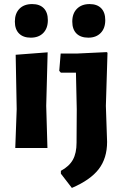

<svg xmlns="http://www.w3.org/2000/svg" viewBox="-20 -727 604 943"><path d="M138 -707Q175 -707 195 -686.5Q215 -666 215 -628Q215 -588 192.5 -565Q170 -542 131 -542Q94 -542 73.5 -562.5Q53 -583 53 -621Q53 -661 75.5 -684Q98 -707 138 -707ZM420 -707Q457 -707 477 -686.5Q497 -666 497 -628Q497 -588 474.5 -565Q452 -542 414 -542Q376 -542 355.5 -562.5Q335 -583 335 -621Q335 -661 358 -684Q381 -707 420 -707ZM504 -471 508 -468 500 -207 506 -30Q506 50 465 103.5Q424 157 333 196L279 126V112Q320 90 338 57.5Q356 25 356 -26L357 -191L353 -370H279L271 -379L278 -464H357ZM55 0 62 -191 57 -458 214 -470 207 -207 213 0Z"/></svg>

Font: Alegreya Sans ExtraBold
Style: Regular
Weight: 800
Designer: Juan Pablo del Peral
Foundry: Huerta Tipografica
Version: Version 2.007